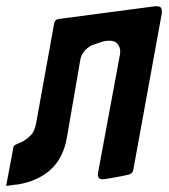

<svg xmlns="http://www.w3.org/2000/svg" viewBox="-49 -586 543 618"><path d="M-29 12Q-29 7 -28 6L-6 -111Q-5 -117 -1 -119Q1 -120 3 -121Q5 -122 7 -123Q15 -127 19 -128Q34 -135 48.5 -149Q63 -163 68 -193L125 -509Q127 -523 140 -525L451 -566Q465 -566 468.5 -562Q472 -558 472 -544L380 -39Q378 -27 365 -24Q357 -22 345 -19.5Q333 -17 321 -15Q308 -13 297.5 -11Q287 -9 281 -9Q266 -9 266 -24Q266 -26 266.5 -28Q267 -30 267 -32L337 -410Q337 -412 337.5 -415Q338 -418 338 -420Q338 -434 329.5 -444.5Q321 -455 304 -455Q297 -455 290 -454Q283 -453 278 -451Q273 -449 267.5 -447.5Q262 -446 257 -444Q239 -439 225.5 -425Q212 -411 209 -391L167 -147Q156 -79 115 -41Q74 -3 7 8Q1 8 -11 10Q-23 12 -29 12Z"/></svg>

Font: Bangerz
Style: Regular
Weight: 400
Designer: vernon adams
Foundry: Vernon Adams
Version: Version 2.10;February 7, 2025;FontCreator 13.0.0.2683 64-bit